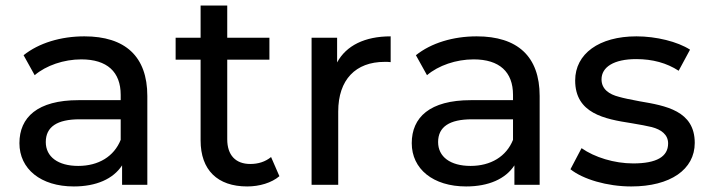

<svg xmlns="http://www.w3.org/2000/svg" viewBox="-20 -666 2553 692"><path d="M246 6C327 6 388 -21 420 -70V0H511V-320C511 -463 431 -535 284 -535C199 -535 120 -511 65 -467L105 -395C146 -430 210 -452 273 -452C366 -452 415 -407 415 -324V-305H263C115 -305 50 -243 50 -150C50 -57 127 6 246 6ZM145 -154C145 -209 186 -236 267 -236H415V-162C391 -102 335 -68 262 -68C189 -68 145 -101 145 -154Z M703 -451V-160C703 -53 764 6 871 6C915 6 959 -7 987 -31L957 -100C936 -83 911 -75 882 -75C829 -75 799 -107 799 -164V-451H951V-530H799V-646H703V-530H613V-451Z M1103 0H1199V-264C1199 -379 1262 -443 1366 -443C1375 -443 1383 -443 1388 -442V-535C1295 -535 1228 -502 1195 -441V-530H1103Z M1660 6C1741 6 1802 -21 1834 -70V0H1925V-320C1925 -463 1845 -535 1698 -535C1613 -535 1534 -511 1479 -467L1519 -395C1560 -430 1624 -452 1687 -452C1780 -452 1829 -407 1829 -324V-305H1677C1529 -305 1464 -243 1464 -150C1464 -57 1541 6 1660 6ZM1559 -154C1559 -209 1600 -236 1681 -236H1829V-162C1805 -102 1749 -68 1676 -68C1603 -68 1559 -101 1559 -154Z M2036 -56C2081 -20 2168 6 2255 6C2396 6 2484 -55 2484 -151C2484 -267 2379 -285 2285 -301C2253 -307 2228 -312 2211 -317C2175 -326 2148 -345 2148 -380C2148 -424 2192 -453 2273 -453C2332 -453 2383 -439 2426 -411L2467 -487C2422 -516 2345 -535 2274 -535C2139 -535 2053 -472 2053 -376C2053 -257 2159 -237 2256 -222C2287 -217 2312 -212 2329 -208C2363 -199 2388 -181 2388 -149C2388 -101 2346 -77 2262 -77C2194 -77 2123 -99 2076 -132Z"/></svg>

Font: Malon Grotesk Med
Style: Regular
Weight: 500
Designer: Julieta Ulanovsky
Foundry: Julieta Ulanovsky
Version: Version 7.200